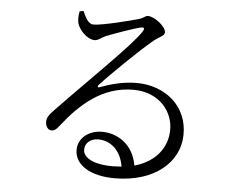

<svg xmlns="http://www.w3.org/2000/svg" viewBox="-53 -805 1106 896"><g transform="rotate(5 500.0 -357.0)"><path d="M355 -679C329 -679 316 -709 303 -738L285 -735C281 -716 280 -695 284 -679C292 -650 329 -607 367 -607C383 -607 397 -622 416 -630C459 -647 546 -678 578 -685C590 -687 596 -683 587 -668C545 -601 364 -429 207 -265C184 -242 175 -228 174 -210C173 -185 188 -170 200 -170C215 -169 223 -175 238 -194C322 -302 423 -392 567 -392C690 -392 757 -304 754 -216C752 -138 702 -68 602 -40C586 -138 511 -184 439 -184C374 -184 327 -143 327 -90C327 -18 403 27 515 27C704 27 816 -76 818 -201C821 -340 710 -425 580 -425C513 -425 454 -407 408 -390C400 -386 396 -394 403 -400C448 -450 581 -579 632 -621C667 -652 690 -653 690 -672C690 -699 635 -741 605 -741C591 -741 588 -731 566 -724C521 -711 395 -679 355 -679ZM543 -30 502 -28C405 -28 362 -59 362 -94C362 -126 389 -147 424 -147C481 -147 530 -107 543 -30Z"/></g></svg>

Font: Harano Aji Mincho
Style: Regular
Weight: 400
Foundry: Masamichi Hosoda
Version: HaranoAjiMincho-Regular version 20230610;ttx 4.39.4